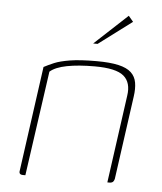

<svg xmlns="http://www.w3.org/2000/svg" viewBox="-45 -603 545 644"><g transform="rotate(5 227.0 -281.5)"><path d="M56 0Q41 0 44 -14L93 -367Q108 -375 127 -383Q146 -391 179.5 -396.5Q213 -402 269 -402Q314 -402 342.5 -395.5Q371 -389 385.5 -375.5Q400 -362 403.5 -341.5Q407 -321 403 -294L364 -14Q363 -10 361 -6.5Q359 -3 355.5 -1.5Q352 0 347 0H340L381 -295Q388 -340 362 -362Q336 -384 264 -384Q209 -384 170.5 -376.5Q132 -369 114 -353L64 0ZM252 -460 363 -563 379 -544 267 -460Z"/></g></svg>

Font: Genos Thin
Style: Italic
Weight: 100
Italic angle: -8°
Designer: Robert E. Leuschke
Foundry: Robert E. Leuschke
Version: Version 1.010